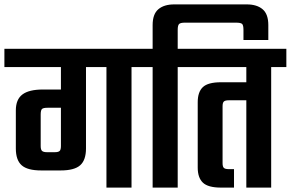

<svg xmlns="http://www.w3.org/2000/svg" viewBox="-40 -853 1322 873"><path d="M444 -587H558V0H444ZM-20 -631H626V-548H-20ZM237 -576H351V-178Q351 -125 324.5 -101.5Q298 -78 236 -78H147Q85 -78 58.5 -101.5Q32 -125 32 -178V-351Q32 -401 62 -423.5Q92 -446 155 -446H273V-363H176Q157 -363 151 -357.5Q145 -352 145 -332V-189Q145 -172 151.5 -166.5Q158 -161 174 -161H209Q225 -161 231 -166.5Q237 -172 237 -189Z M1082 -833Q1128 -833 1154 -811Q1180 -789 1180 -739V-671H1067V-717Q1067 -738 1061 -744Q1055 -750 1033 -750H801Q781 -750 774.5 -744Q768 -738 768 -717V-631H836V-548H768V0H654V-548H586V-631H654V-739Q654 -789 680 -811Q706 -833 752 -833Z M1193 -581V0H1080V-581ZM796 -631H1262V-548H796ZM1105 -479V-397H1000Q984 -397 978 -391.5Q972 -386 972 -370V-111Q972 -95 978 -89.5Q984 -84 1000 -84H1024V0H965Q906 0 882.5 -22.5Q859 -45 859 -91V-388Q859 -435 882.5 -457Q906 -479 965 -479Z"/></svg>

Font: Teko Light Medium
Style: Regular
Weight: 500
Version: Version 2.000;gftools[0.9.28.dev9+g7d2139d.d20230707]